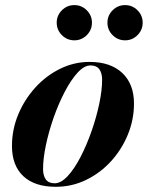

<svg xmlns="http://www.w3.org/2000/svg" viewBox="-20 -708 568 738"><path d="M393 -620.9Q393 -648.6 412.9 -668.5Q432.8 -688.4 460.9 -688.4Q488.6 -688.4 508.5 -668.5Q528.4 -648.6 528.4 -620.9Q528.4 -592.8 508.5 -572.9Q488.6 -553 460.9 -553Q432.8 -553 412.9 -572.9Q393 -592.8 393 -620.9ZM198 -620.9Q198 -648.6 217.9 -668.5Q237.8 -688.4 265.9 -688.4Q293.6 -688.4 313.5 -668.5Q333.4 -648.6 333.4 -620.9Q333.4 -592.8 313.5 -572.9Q293.6 -553 265.9 -553Q237.8 -553 217.9 -572.9Q198 -592.8 198 -620.9ZM194.5 10Q113 10 69.5 -31Q26 -72 26 -147Q26 -210 50 -267.8Q74 -325.5 115.5 -371.2Q157 -417 210.8 -443.5Q264.5 -470 324 -470Q405 -470 450 -427.5Q495 -385 495 -310Q495 -248 471.5 -190.8Q448 -133.5 406.8 -88.2Q365.5 -43 311 -16.5Q256.5 10 194.5 10ZM190 -3.5Q214.5 -3.5 240.2 -31.2Q266 -59 289.5 -104.5Q313 -150 331.8 -203.5Q350.5 -257 361.5 -309Q372.5 -361 372.5 -401.5Q372.5 -427 361.8 -441.8Q351 -456.5 328 -456.5Q303.5 -456.5 278 -428.5Q252.5 -400.5 228.8 -355Q205 -309.5 186.2 -256Q167.5 -202.5 156.5 -150.5Q145.5 -98.5 145.5 -58.5Q145.5 -33 156.2 -18.2Q167 -3.5 190 -3.5Z"/></svg>

Font: Bodoni* 16pt
Style: Bold Italic
Weight: 700
Italic angle: -13°
Version: Version 2.3